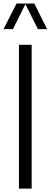

<svg xmlns="http://www.w3.org/2000/svg" viewBox="-40 -1102 295 1122"><path d="M-19.5 -931.6 56.6 -1081.5H160.6L235.4 -931.6H181.6L108.4 -1077.6L35.6 -931.6ZM70.8 0V-840.3H145V0Z"/></svg>

Font: Oswald-Light
Style: Light
Weight: 300
Designer: vernon adams
Foundry: vernon adams
Version: Version ; ttfautohint (v0.92.18-e454-dirty) -l 8 -r 50 -G 20